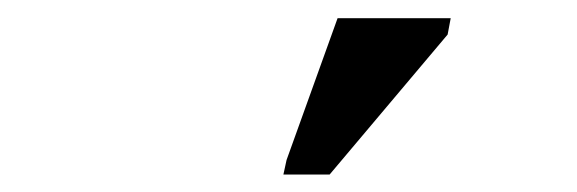

<svg xmlns="http://www.w3.org/2000/svg" viewBox="-20 -780 640 213"><path d="M294.4 -586.4 297.9 -602.5 354.5 -759.8H480L476.6 -741.7L345.7 -586.4Z"/></svg>

Font: Liberation Mono
Style: Bold Italic
Weight: 700
Italic angle: -12°
Monospace: yes
Designer: Steve Matteson
Foundry: Ascender Corporation
Version: Version 2.1.5